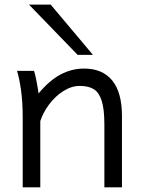

<svg xmlns="http://www.w3.org/2000/svg" viewBox="-20 -801 609 821"><path d="M426.3 -268.6Q426.3 -334 415 -369.6Q403.8 -405.3 381.3 -419.4Q358.9 -433.6 321.3 -433.6Q285.6 -433.6 251 -411.6Q216.3 -389.6 190.2 -354.7Q164.1 -319.8 152.3 -283.2V0H77.1V-300.3Q77.1 -365.2 69.8 -416.3Q62.5 -467.3 52.7 -498H125.5Q130.4 -483.9 136 -454.6Q141.6 -425.3 145 -401.4Q190.4 -456.5 238.5 -482.2Q286.6 -507.8 339.4 -507.8Q418.9 -507.8 460.2 -456.5Q501.5 -405.3 501.5 -305.2V0H426.3ZM196.8 -781.2 377.4 -566.4H312L104 -781.2Z"/></svg>

Font: Lesson One Light
Style: Regular
Weight: 300
Designer: But Ko, Victor Gaultney, Annie Olsen, Julie Remington, Don Collingsworth, Eric Hays, Becca Hirsbrunner
Version: Version 1.100